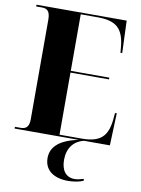

<svg xmlns="http://www.w3.org/2000/svg" viewBox="-101 -782 800 1090"><g transform="rotate(10 298.5 -237.0)"><path d="M19 0H389C270 24 232 75 232 132C232 202 286 240 368 240C400 240 434 234 456 224V213C437 219 418 223 403 223C353 223 326 186 326 126C326 59 360 14 419 0H568L575 -186H565L562 -154C553 -48 510 -10 402 -10H276V-368H498V-378H276V-704H373C481 -704 523 -666 533 -561L536 -528H546L539 -714H19V-704H51C78 -704 100 -696 100 -642V-67C100 -21 79 -10 52 -10H19Z"/></g></svg>

Font: Noto Serif Display Condensed Black
Style: Regular
Weight: 900
Width: 3
Designer: Monotype Design Team
Foundry: Monotype Imaging Inc.
Version: Version 2.009